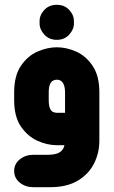

<svg xmlns="http://www.w3.org/2000/svg" viewBox="-20 -605 477 800"><path d="M217 -439Q184 -439 164 -461.5Q144 -484 145 -509V-515Q144 -541 164 -563Q184 -585 217 -585Q249 -585 269 -563Q289 -541 288 -515V-509Q289 -484 269 -461.5Q249 -439 217 -439ZM249 0H217Q177 0 136 -18.5Q95 -37 67 -78Q39 -119 39 -188V-220Q39 -289 67 -330.5Q95 -372 136 -390Q177 -408 217 -408Q257 -408 297.5 -390Q338 -372 366 -330.5Q394 -289 394 -220V-19Q394 32 372 76Q350 120 304.5 147.5Q259 175 188 175H119Q86 175 62.5 156Q39 137 39 107Q39 78 62.5 59Q86 40 119 40H177Q195 40 207.5 37.5Q220 35 228 30Q236 25 241 18Q246 11 248 2ZM251 -135V-218Q251 -241 245.5 -253Q240 -265 232.5 -269Q225 -273 217 -273Q209 -273 201 -269Q193 -265 188 -253Q183 -241 183 -218V-190Q183 -166 188 -154Q193 -142 201 -138.5Q209 -135 217 -135Z"/></svg>

Font: Beiruti Black
Style: Regular
Weight: 900
Designer: Arlette Boutros
Foundry: Boutros
Version: Version 1.41